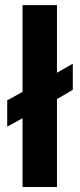

<svg xmlns="http://www.w3.org/2000/svg" viewBox="-20 -745 318 765"><path d="M207 -350.1V0H69.8V-273.9L8.8 -240.2V-345.2L69.8 -378.9V-724.6H207V-455.1L270 -491.2V-387.2Z"/></svg>

Font: Liberation Sans
Style: Bold
Weight: 700
Designer: Steve Matteson
Foundry: Ascender Corporation
Version: Version 2.1.5